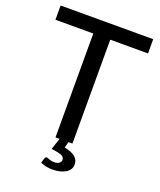

<svg xmlns="http://www.w3.org/2000/svg" viewBox="-161 -818 914 1096"><g transform="rotate(20 296.0 -270.0)"><path d="M238.5 124.5Q241.5 124.5 245.5 126.2Q249.5 128 255 130Q260.5 132 267.8 133.8Q275 135.5 285.5 135.5Q305.5 135.5 316 127.5Q326.5 119.5 326.5 107Q326.5 88.5 306 81.2Q285.5 74 247 69L270 0H245V-631H15V-717.5H577.5V-631H348V0H324L314 36Q360.5 45.5 380.8 63.5Q401 81.5 401 108.5Q401 124.5 393 137.5Q385 150.5 370.2 159.5Q355.5 168.5 335.2 173.5Q315 178.5 290.5 178.5Q270 178.5 251.8 174.5Q233.5 170.5 217.5 163.5L226.5 134Q229.5 124.5 238.5 124.5Z"/></g></svg>

Font: Lato Medium
Style: Regular
Weight: 500
Designer: Lukasz Dziedzic
Foundry: tyPoland Lukasz Dziedzic
Version: Version 2.006; 2014-01-15